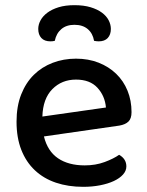

<svg xmlns="http://www.w3.org/2000/svg" viewBox="-20 -709 567 743"><path d="M150 -181Q164 -124 204.5 -96.5Q245 -69 308 -69Q350 -69 385 -82Q420 -95 441 -110Q469 -94 469 -65Q469 -48 456 -33.5Q443 -19 420.5 -8.5Q398 2 367.5 8Q337 14 302 14Q244 14 196.5 -2Q149 -18 115 -50Q81 -82 62.5 -129Q44 -176 44 -238Q44 -298 62 -343.5Q80 -389 111 -419.5Q142 -450 184 -466Q226 -482 274 -482Q322 -482 361.5 -466.5Q401 -451 429.5 -423.5Q458 -396 473.5 -358Q489 -320 489 -275Q489 -250 477 -238.5Q465 -227 442 -223ZM274 -401Q219 -401 182.5 -364Q146 -327 144 -258L390 -293Q386 -338 357 -369.5Q328 -401 274 -401ZM268 -613Q237 -613 217.5 -596.5Q198 -580 192 -551Q188 -550 184 -549.5Q180 -549 175 -549Q152 -549 140 -562Q128 -575 128 -597Q128 -614 137 -630.5Q146 -647 163.5 -660Q181 -673 207 -681Q233 -689 268 -689Q304 -689 330.5 -681Q357 -673 374.5 -660Q392 -647 400.5 -630.5Q409 -614 409 -597Q409 -575 397 -562Q385 -549 362 -549Q354 -549 344 -551Q339 -580 319.5 -596.5Q300 -613 268 -613Z"/></svg>

Font: Baloo 2 Medium
Style: Regular
Weight: 500
Designer: Sarang Kulkarni and Ek Type
Foundry: Ek Type
Version: Version 1.640;hotconv 1.0.111;makeotfexe 2.5.65597; ttfautoh